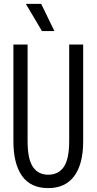

<svg xmlns="http://www.w3.org/2000/svg" viewBox="-20 -958 497 988"><path d="M49 -231V-729H122V-232Q122 -139 149.5 -99Q177 -59 228 -59Q281 -59 308.5 -99.5Q336 -140 336 -232V-729H408V-231Q408 -114 362 -52Q316 10 228 10Q138 10 93.5 -52.5Q49 -115 49 -231ZM113 -938H192L260 -798H196Z"/></svg>

Font: Mona Sans Condensed
Style: Regular
Weight: 400
Width: 3
Designer: Deni Anggara
Foundry: GitHub
Version: Version 2.000